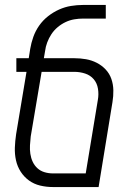

<svg xmlns="http://www.w3.org/2000/svg" viewBox="-20 -755 540 775"><path d="M378 0H194Q167 0 142 -6Q117 -12 97 -26.5Q77 -41 63.5 -62Q50 -83 44.5 -108Q39 -133 40 -159.5Q41 -186 45 -213L87 -465H46V-520H96L102 -558Q106 -582 114.5 -606Q123 -630 138 -651.5Q153 -673 174 -689.5Q195 -706 218.5 -716.5Q242 -727 266.5 -731Q291 -735 315 -735H407V-680H315Q298 -680 280 -677Q262 -674 245 -666Q228 -658 213 -645.5Q198 -633 187.5 -617Q177 -601 170.5 -583.5Q164 -566 162 -549L157 -520H280Q304 -520 327 -516Q350 -512 370.5 -501.5Q391 -491 406.5 -474.5Q422 -458 429.5 -436.5Q437 -415 437.5 -391Q438 -367 434 -343ZM194 -55H326L375 -352Q379 -374 375.5 -396.5Q372 -419 358.5 -435Q345 -451 324 -458Q303 -465 280 -465H148L104 -204Q102 -186 101 -168.5Q100 -151 102.5 -134Q105 -117 112 -102Q119 -87 131 -76Q143 -65 159.5 -60Q176 -55 194 -55Z"/></svg>

Font: Iosevka Light
Style: Italic
Weight: 300
Italic angle: -9°
Monospace: yes
Designer: Belleve Invis
Foundry: Belleve Invis
Version: Version 32.5.0; ttfautohint (v1.8.4)